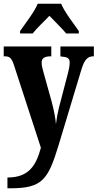

<svg xmlns="http://www.w3.org/2000/svg" viewBox="-22 -786 525 1033"><path d="M86 -619V-606H154C174 -633 217 -672 244 -701C268 -675 319 -626 334 -606H402V-619C376 -657 325 -721 307 -766H181C163 -721 112 -657 86 -619ZM18 169V227H35C207 227 237 179 293 -4L416 -412C432 -465 450 -483 480 -483H483V-536H303V-483L307 -482C339 -479 353 -475 353 -449C353 -434 348 -408 344 -394L295 -206C288 -178 283 -151 279 -118C277 -146 269 -190 256 -239L212 -397C206 -417 202 -435 202 -450C202 -470 214 -483 251 -483H254V-536H-2V-483H3C28 -483 40 -476 53 -436L198 9C172 105 133 169 18 169Z"/></svg>

Font: Noto Serif Sinhala ExtraCondensed ExtraBold
Style: Regular
Weight: 800
Width: 2
Designer: Jelle Bosma - Monotype Design Team
Foundry: Monotype Imaging Inc.
Version: Version 2.007